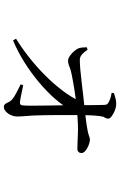

<svg xmlns="http://www.w3.org/2000/svg" viewBox="175 -782 649 1040"><g transform="rotate(90 500.0 -261.5)"><path d="M189.1 -23.3Q241.2 -55.4 292.1 -95.9Q343.1 -136.3 388.2 -181.5Q433.4 -226.7 468.8 -273.2Q504.3 -319.7 525.3 -363.9L577.6 -366.2L576 -321.4Q553.5 -278.8 514 -233.8Q474.5 -188.7 423.3 -146.1Q372.2 -103.4 314.4 -67.3Q256.6 -31.2 198.2 -7.2ZM559 42.6Q547.9 42.6 542.5 34.9Q537 27.2 532.5 16.8Q527.9 6.4 519 -1.5Q503 -15.1 480.2 -26.3Q457.3 -37.5 436 -48.8L442 -62.2Q466.1 -57.6 491.3 -51.8Q516.5 -46.1 533.5 -44.5Q548.2 -42.9 550.2 -57.4Q552 -72 552 -109.1Q552 -146.2 551.1 -193.4Q550.2 -240.6 549.7 -287.4Q549.2 -334.3 549.2 -369.7Q549.2 -388.5 549.1 -412.9Q549 -437.2 548.5 -461.1Q548 -485.1 547.7 -500.9Q547.5 -512.3 543.5 -517.3Q539.4 -522.2 529.8 -526.8Q519.4 -532.3 507.8 -535.6Q496.2 -539 482.8 -541L483.4 -553.6Q494.3 -556.8 509.4 -561.4Q524.6 -565.9 540.9 -565.9Q560.2 -565.9 578.8 -558.3Q597.4 -550.6 609.7 -541.1Q621.9 -531.7 621.9 -523.8Q621.9 -510.8 616.3 -504.3Q610.7 -497.8 608.2 -476Q605.6 -456 604.3 -429.4Q603 -402.8 602.8 -381.7Q602.6 -359.8 602.6 -325.2Q602.6 -290.5 602.7 -251.5Q602.8 -212.5 603.5 -177Q604.2 -141.4 605.2 -117Q607 -86.4 608.7 -67.2Q610.4 -47.9 610.4 -29.9Q610.4 -12.4 602.9 4.3Q595.5 20.9 583.6 31.8Q571.7 42.6 559 42.6ZM307.7 -305.2Q296.3 -305.2 281.9 -315.2Q267.5 -325.2 256.1 -338.8Q244.6 -352.5 241.2 -361.8Q238 -370.8 236.8 -383.2Q235.6 -395.6 235.6 -406.7L248.7 -410.7Q262.8 -390.6 275.3 -379.7Q287.9 -368.8 305 -368.8Q326.3 -368.8 359.9 -371.9Q393.4 -375 432.6 -379.7Q471.8 -384.5 509.9 -388.8Q548.1 -393.1 578.7 -396.1Q630.7 -401.7 660.2 -406.4Q689.7 -411.1 703.9 -415Q718 -418.9 723.6 -421.2Q729.2 -423.6 733.2 -423.6Q744.8 -423.6 757.6 -419.5Q770.4 -415.5 782.2 -408.9Q794 -402.3 801.3 -394.3Q808.5 -386.4 808.5 -377.7Q808.5 -368.4 802.6 -362.1Q796.8 -355.7 786.5 -355.7Q759.3 -355.7 709.3 -358.3Q659.4 -361 575.3 -353.2Q520.6 -348.4 469.3 -340.2Q418 -331.9 381.6 -324.5Q356.4 -319.7 340.3 -312.5Q324.3 -305.2 307.7 -305.2Z"/></g></svg>

Font: Noto Serif HK ExtraLight
Style: Regular
Weight: 200
Designer: Ryoko NISHIZUKA 西塚涼子 (kana & ideographs); Frank Grießhammer (Latin, Greek & Cyrillic); Wenlong ZHANG 张文龙 (bopomofo); San
Foundry: Adobe
Version: Version 2.002-H1;hotconv 1.1.0;makeotfexe 2.6.0